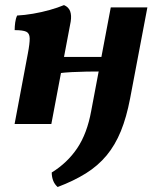

<svg xmlns="http://www.w3.org/2000/svg" viewBox="-20 -487 606 754"><path d="M206.4 247.4Q183.6 227.6 183.1 190.4Q244.6 152.5 283.4 94.8Q322.1 37.1 338.1 -51L415 -458H558.8L491 -100.6Q476.9 -26.6 454.6 28.1Q432.2 82.9 398.6 123.4Q364.9 164 317.4 193.7Q269.8 223.4 206.4 247.4ZM37.3 0 89.2 -275.9Q97.1 -317.1 96.6 -336.8Q96.1 -356.6 82.9 -362.6Q69.6 -368.7 37.6 -368.7Q37.6 -383.3 39.7 -398.8Q41.7 -414.3 47.3 -426Q76.4 -427.5 109.9 -433.2Q143.5 -438.9 175.4 -447.9Q207.4 -456.9 231.3 -467Q249.4 -459.4 255.5 -442.9Q261.5 -426.3 257.6 -402L181.6 0ZM209.6 -199.2 221.3 -263.4H383.7L373.5 -206.3Q349 -206.3 319.5 -205.8Q290 -205.3 261.3 -203.8Q232.6 -202.3 209.6 -199.2Z"/></svg>

Font: Vollkorn
Style: Italic
Weight: 400
Italic angle: -11°
Designer: Friedrich Althausen
Foundry: Friedrich Althausen
Version: Version 5.001